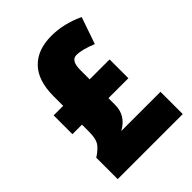

<svg xmlns="http://www.w3.org/2000/svg" viewBox="-208 -832 939 939"><g transform="rotate(-45 261.5 -362.5)"><path d="M485 -685 437 -546Q375 -572 335 -572Q297 -572 297 -506V-442H435V-312H297V-265Q297 -192 228 -154H499V0H49V-148Q87 -173 100.5 -195Q114 -217 114 -264V-312H48V-442H114V-509Q114 -616 166.5 -670.5Q219 -725 315 -725Q400 -725 485 -685Z"/></g></svg>

Font: Noto Sans Display Black Narrow
Style: Regular
Weight: 900
Width: 4
Designer: Monotype Design team
Foundry: Monotype Imaging Inc.
Version: Version 1.000